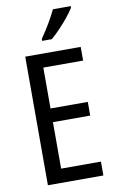

<svg xmlns="http://www.w3.org/2000/svg" viewBox="-102 -996 635 1050"><g transform="rotate(-10 215.5 -471.5)"><path d="M384 0H76V-714H384V-638H163V-411H370V-335H163V-77H384ZM369 -943V-934Q356 -913 333 -884.5Q310 -856 283.5 -828.5Q257 -801 236 -783H182V-794Q208 -831 231 -870Q254 -909 270 -943Z"/></g></svg>

Font: Avrile Sans Condensed
Style: Regular
Weight: 400
Width: 3
Designer: Monotype Design Team
Foundry: Monotype Imaging Inc.
Version: Version 2.001;September 10, 2019;FontCreator 11.5.0.2425 64-